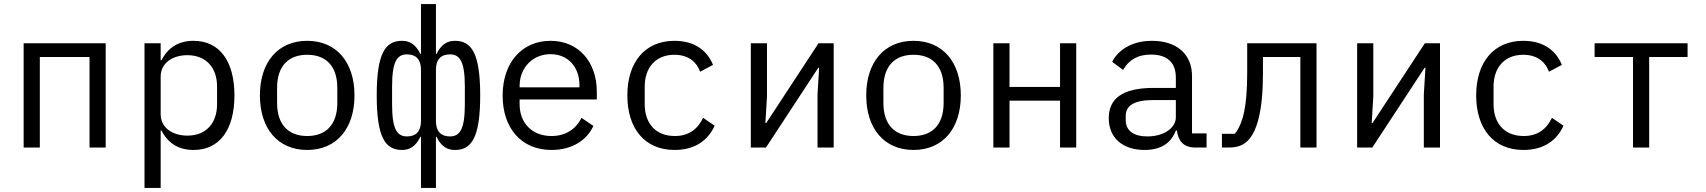

<svg xmlns="http://www.w3.org/2000/svg" viewBox="-20 -730 8440 950"><path d="M97 0H177V-448H423V0H503V-516H97Z M695 200H775V-84H779C812 -20 865 12 938 12C1065 12 1140 -87 1140 -258C1140 -429 1065 -528 938 -528C865 -528 812 -496 779 -432H775V-516H695ZM907 -59C835 -59 775 -97 775 -165V-351C775 -419 835 -457 907 -457C1000 -457 1054 -395 1054 -302V-214C1054 -121 1000 -59 907 -59Z M1500 12C1645 12 1734 -94 1734 -258C1734 -422 1645 -528 1500 -528C1355 -528 1266 -422 1266 -258C1266 -94 1355 12 1500 12ZM1500 -57C1411 -57 1351 -109 1351 -221V-295C1351 -407 1411 -459 1500 -459C1589 -459 1649 -407 1649 -295V-221C1649 -109 1589 -57 1500 -57Z M1994 -55C1946 -55 1920 -88 1920 -213V-303C1920 -428 1946 -461 1994 -461C2038 -461 2063 -436 2063 -385V-131C2063 -80 2038 -55 1994 -55ZM2063 200H2137V-53H2140C2163 -6 2192 12 2231 12C2312 12 2356 -47 2356 -258C2356 -469 2312 -528 2231 -528C2192 -528 2163 -510 2140 -463H2137V-710H2063V-463H2060C2037 -510 2008 -528 1969 -528C1888 -528 1844 -469 1844 -258C1844 -47 1888 12 1969 12C2008 12 2037 -6 2060 -53H2063ZM2206 -55C2162 -55 2137 -80 2137 -131V-385C2137 -436 2162 -461 2206 -461C2254 -461 2280 -428 2280 -303V-213C2280 -88 2254 -55 2206 -55Z M2709 12C2812 12 2885 -38 2916 -107L2857 -147C2830 -91 2778 -57 2709 -57C2612 -57 2551 -122 2551 -214V-238H2933V-276C2933 -422 2844 -528 2704 -528C2564 -528 2467 -422 2467 -257C2467 -94 2561 12 2709 12ZM2704 -462C2789 -462 2847 -400 2847 -309V-298H2551V-305C2551 -395 2616 -462 2704 -462Z M3318 12C3422 12 3485 -39 3516 -108L3459 -147C3432 -91 3388 -57 3319 -57C3222 -57 3170 -122 3170 -214V-302C3170 -394 3223 -459 3317 -459C3381 -459 3425 -428 3444 -375L3508 -409C3479 -480 3417 -528 3317 -528C3171 -528 3084 -422 3084 -258C3084 -95 3169 12 3318 12Z M3695 0H3770L4029 -395H4033L4025 -263V0H4105V-516H4030L3771 -121H3767L3775 -253V-516H3695Z M4500 12C4645 12 4734 -94 4734 -258C4734 -422 4645 -528 4500 -528C4355 -528 4266 -422 4266 -258C4266 -94 4355 12 4500 12ZM4500 -57C4411 -57 4351 -109 4351 -221V-295C4351 -407 4411 -459 4500 -459C4589 -459 4649 -407 4649 -295V-221C4649 -109 4589 -57 4500 -57Z M4895 0H4975V-232H5225V0H5305V-516H5225V-300H4975V-516H4895Z M5950 0V-70H5878V-354C5878 -463 5801 -528 5680 -528C5575 -528 5510 -478 5483 -424L5537 -384C5564 -431 5606 -460 5675 -460C5754 -460 5798 -422 5798 -346V-295H5688C5532 -295 5466 -241 5466 -145C5466 -48 5535 12 5643 12C5727 12 5775 -24 5798 -84H5803C5810 -36 5832 0 5895 0ZM5657 -55C5590 -55 5550 -83 5550 -136V-157C5550 -208 5592 -235 5688 -235H5798V-150C5798 -97 5739 -55 5657 -55Z M6026 0H6057C6100 0 6129 -9 6154 -34C6199 -79 6229 -180 6229 -367V-448H6414V0H6494V-516H6151V-369C6151 -202 6130 -119 6090 -68H6026Z M6695 0H6770L7029 -395H7033L7025 -263V0H7105V-516H7030L6771 -121H6767L6775 -253V-516H6695Z M7518 12C7622 12 7685 -39 7716 -108L7659 -147C7632 -91 7588 -57 7519 -57C7422 -57 7370 -122 7370 -214V-302C7370 -394 7423 -459 7517 -459C7581 -459 7625 -428 7644 -375L7708 -409C7679 -480 7617 -528 7517 -528C7371 -528 7284 -422 7284 -258C7284 -95 7369 12 7518 12Z M8060 0H8140V-448H8330V-516H7870V-448H8060Z"/></svg>

Font: IBM Mono
Style: Regular
Weight: 400
Monospace: yes
Designer: Mike Abbink, Paul van der Laan, Pieter van Rosmalen
Foundry: Bold Monday
Version: Version 2.3